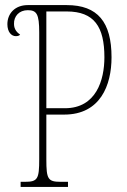

<svg xmlns="http://www.w3.org/2000/svg" viewBox="-20 -734 498 754"><path d="M61 0H247V-20H218C168 -20 162 -31 162 -108V-284H232C374 -284 418 -399 418 -509C418 -647 364 -714 242 -714H89C39 -714 9 -681 9 -639C9 -608 25 -592 42 -592C50 -592 56 -594 59 -598C49 -605 35 -617 35 -640C34 -670 55 -694 89 -694C124 -694 134 -679 134 -607V-109C134 -31 128 -20 78 -20H61ZM235 -309H162V-689H242C350 -689 390 -629 390 -509C390 -420 358 -309 235 -309Z"/></svg>

Font: Noto Serif ExtraCondensed Thin
Style: Regular
Weight: 100
Width: 2
Designer: Monotype Design Team
Foundry: Monotype Imaging Inc.
Version: Version 2.013